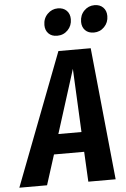

<svg xmlns="http://www.w3.org/2000/svg" viewBox="-103 -957 657 1001"><g transform="rotate(-5 225.0 -457.0)"><path d="M318 0 310 -157H152L102 0H-43L222 -692H391L461 0ZM184 -261H305L289 -593ZM161 -833Q161 -868 184 -891Q207 -914 238 -914Q267 -914 284 -897Q301 -880 301 -852Q301 -818 278.5 -795Q256 -772 223 -772Q194 -772 177.5 -789Q161 -806 161 -833ZM353 -833Q353 -868 375.5 -891Q398 -914 430 -914Q458 -914 475 -897Q492 -880 492 -852Q492 -818 469.5 -795Q447 -772 415 -772Q386 -772 369.5 -789Q353 -806 353 -833Z"/></g></svg>

Font: Fira Sans Extra Condensed SemiBold
Style: Italic
Weight: 600
Width: 3
Italic angle: -8°
Designer: Carrois Corporate & Edenspiekermann AG
Foundry: Carrois Corporate GbR & Edenspiekermann AG
Version: Version 4.203